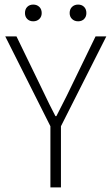

<svg xmlns="http://www.w3.org/2000/svg" viewBox="-20 -818 487 838"><path d="M200 0V-267L3 -659H52L152 -453Q205 -342 222 -311H226Q281 -418 297 -453L397 -659H444L246 -267V0ZM89 -761Q89 -778 99 -788Q109 -798 125 -798Q141 -798 151.5 -788Q162 -778 162 -761Q162 -745 151.5 -735Q141 -725 125 -725Q109 -725 99 -735Q89 -745 89 -761ZM284 -761Q284 -778 294.5 -788Q305 -798 321 -798Q337 -798 347 -788Q357 -778 357 -761Q357 -745 347 -735Q337 -725 321 -725Q305 -725 294.5 -735Q284 -745 284 -761Z"/></svg>

Font: Toshiba Sans Light
Style: Regular
Weight: 300
Designer: Paul D. Hunt
Foundry: Toshiba Corporation
Version: Version 2.020;PS 2.0;hotconv 1.0.86;makeotf.lib2.5.63406